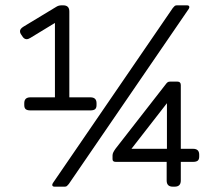

<svg xmlns="http://www.w3.org/2000/svg" viewBox="-20 -700 822 720"><path d="M71 -306V-313Q71 -335 94 -335H186V-614L94 -558Q86 -553 80 -553Q70 -553 63 -565L59 -571Q55 -576 55 -583Q55 -592 68 -600L192 -675Q200 -680 211 -680H217Q240 -680 240 -657V-335H319Q342 -335 342 -313V-306Q342 -295 336.5 -290.5Q331 -286 319 -286H94Q82 -286 76.5 -290.5Q71 -295 71 -306ZM178 -13 628 -670Q632 -675 635 -677.5Q638 -680 643 -680H681Q688 -680 689.5 -676Q691 -672 688 -667L238 -10Q234 -5 231 -2.5Q228 0 223 0H185Q178 0 176.5 -4Q175 -8 178 -13ZM605 -23V-93H414Q402 -93 402 -103V-117Q402 -123 405 -129Q408 -135 413 -142L600 -382Q605 -389 608.5 -391.5Q612 -394 618 -394H645Q658 -394 658 -381V-142H704Q727 -142 727 -120V-113Q727 -102 721.5 -97.5Q716 -93 704 -93H658V-23Q658 0 635 0H628Q605 0 605 -23ZM606 -142V-313L473 -142Z"/></svg>

Font: Mitr ExtraLight
Style: Regular
Weight: 275
Designer: Thanarat Vachiruckul
Foundry: Cadson Demak Co.,Ltd.
Version: Version 1.001